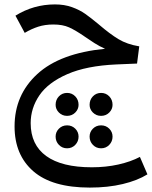

<svg xmlns="http://www.w3.org/2000/svg" viewBox="-20 -484 688 870"><path d="M648 306Q603 334 536 350Q469 366 387 366Q216 366 131 292Q46 218 46 89Q46 -54 149 -148.5Q252 -243 456 -263Q431 -274 407.5 -289Q384 -304 364 -318Q322 -347 293 -360Q264 -373 222 -373Q184 -373 153 -363Q122 -353 92 -335L50 -413Q132 -464 229 -464Q272 -464 306.5 -451.5Q341 -439 366.5 -421Q392 -403 428 -373Q478 -330 517 -306.5Q556 -283 611 -274L601 -196L507 -192Q372 -186 285 -148Q198 -110 158.5 -52Q119 6 119 74Q119 172 189.5 223Q260 274 396 274Q460 274 516 261.5Q572 249 614 227ZM232 -9Q232 -32 247 -47.5Q262 -63 284 -63Q306 -63 321 -47.5Q336 -32 336 -9Q336 11 321 26Q306 41 284 41Q262 41 247 26Q232 11 232 -9ZM386 -9Q386 -32 401 -47.5Q416 -63 438 -63Q460 -63 475 -47.5Q490 -32 490 -9Q490 11 475 26Q460 41 438 41Q416 41 401 26Q386 11 386 -9ZM232 135Q232 114 247 99Q262 84 284 84Q306 84 321 99Q336 114 336 135Q336 157 321 172.5Q306 188 284 188Q262 188 247 172.5Q232 157 232 135ZM386 135Q386 114 401 99Q416 84 438 84Q460 84 475 99Q490 114 490 135Q490 157 475 172.5Q460 188 438 188Q416 188 401 172.5Q386 157 386 135Z"/></svg>

Font: Fira GO
Style: Regular
Weight: 400
Designer: Carrois Corporate
Foundry: Carrois Corporate GbR
Version: Version 0.300